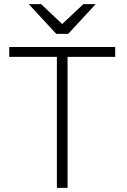

<svg xmlns="http://www.w3.org/2000/svg" viewBox="-20 -915 618 935"><path d="M120 -895 254 -750H312L446 -895H386L283 -798L180 -895ZM309 -638H541V-686H25V-638H257V0H309Z"/></svg>

Font: Chivo Light
Style: Regular
Weight: 300
Designer: Hector Gatti
Foundry: Omnibus-Type
Version: Version 1.003;PS 001.003;hotconv 1.0.70;makeotf.lib2.5.58329